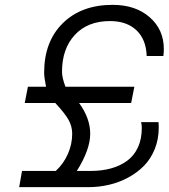

<svg xmlns="http://www.w3.org/2000/svg" viewBox="-20 -772 696 792"><path d="M59.1 0 70.8 -66.9H210Q241.7 -95.7 259.8 -136.5Q277.8 -177.2 277.8 -220.2Q277.8 -251 262.5 -278.1Q247.1 -305.2 208 -347.2H82L95.2 -414.1H169.9Q162.1 -452.1 162.1 -472.2Q162.1 -600.6 239 -676.3Q315.9 -752 444.8 -752Q539.1 -752 597.4 -700.9Q655.8 -649.9 655.8 -569.8Q655.8 -552.7 653.8 -541H585Q583 -608.9 543 -647Q502.9 -685.1 434.1 -685.1Q341.3 -685.1 288.6 -627.9Q235.8 -570.8 235.8 -476.1Q235.8 -451.7 250 -414.1H534.2L521 -347.2H306.2Q352.1 -284.2 352.1 -220.2Q352.1 -154.8 296.9 -66.9H354Q400.4 -66.9 438.2 -77.4Q476.1 -87.9 504.6 -108.9Q533.2 -129.9 549.1 -164.3Q564.9 -198.7 564.9 -244.1Q564.9 -257.8 562 -268.1H633.8Q634.8 -259.3 634.8 -245.1Q634.8 -197.8 618.4 -157.2Q602.1 -116.7 574 -88.1Q545.9 -59.6 508.8 -39.6Q471.7 -19.5 429.9 -9.8Q388.2 0 344.2 0Z"/></svg>

Font: Involve
Style: Italic
Weight: 400
Italic angle: -10.5°
Designer: Stefan Peev
Foundry: Context Ltd.
Version: Version 1.001